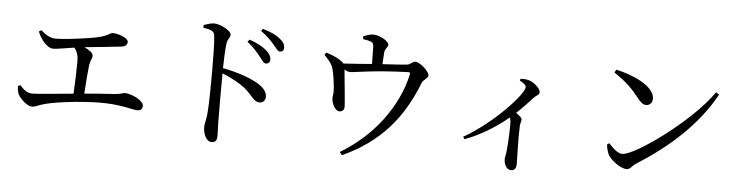

<svg xmlns="http://www.w3.org/2000/svg" viewBox="-49 -1018 5038 1312"><g transform="rotate(5 2470.0 -362.5)"><path d="M77 -221C78 -193 81 -177 89 -162C101 -138 151 -89 183 -89C208 -89 231 -105 271 -115C369 -141 581 -161 687 -156C799 -153 875 -127 904 -127C926 -127 939 -139 939 -160C939 -197 854 -237 810 -237C797 -237 784 -227 737 -224C678 -221 606 -215 533 -209C537 -279 544 -363 549 -406C553 -435 567 -453 567 -471C567 -491 540 -510 506 -525C603 -535 719 -546 757 -551C787 -555 798 -568 798 -587C798 -612 733 -638 691 -638C665 -638 675 -611 526 -589C433 -575 349 -566 305 -566C267 -566 235 -587 203 -615L187 -605C197 -578 213 -553 228 -536C247 -514 270 -496 294 -496C320 -496 371 -506 438 -516C458 -491 467 -465 467 -424C467 -377 464 -274 460 -202C331 -190 212 -178 178 -178C142 -178 117 -201 94 -228Z M1704 -567C1724 -542 1735 -522 1751 -522C1768 -522 1779 -533 1779 -551C1779 -571 1770 -590 1745 -612C1718 -636 1678 -656 1626 -675L1613 -659C1658 -625 1683 -593 1704 -567ZM1790 -658C1812 -632 1823 -612 1840 -612C1857 -612 1866 -621 1866 -639C1866 -661 1856 -681 1829 -701C1804 -722 1764 -741 1711 -756L1699 -741C1747 -707 1769 -681 1790 -658ZM1304 -747 1305 -728C1354 -721 1379 -714 1383 -681C1389 -633 1390 -520 1390 -438C1390 -367 1390 -212 1382 -137C1378 -97 1369 -78 1369 -55C1369 -9 1389 45 1428 45C1455 45 1465 31 1465 -3C1465 -18 1463 -49 1462 -96C1461 -197 1461 -352 1462 -429C1526 -403 1575 -376 1615 -347C1680 -293 1690 -253 1731 -253C1757 -253 1771 -273 1771 -295C1771 -332 1744 -358 1710 -380C1655 -414 1559 -447 1462 -465C1463 -522 1465 -590 1471 -634C1475 -668 1494 -674 1494 -697C1494 -723 1420 -764 1375 -764C1354 -764 1330 -755 1304 -747Z M2399 -746C2419 -743 2440 -739 2454 -733C2470 -725 2471 -718 2472 -697C2473 -671 2474 -617 2474 -582C2411 -577 2335 -571 2279 -568C2273 -576 2264 -583 2248 -593C2222 -610 2188 -622 2156 -633L2145 -616C2172 -587 2198 -562 2208 -524C2217 -492 2230 -404 2229 -370C2229 -352 2224 -335 2225 -323C2226 -291 2250 -239 2281 -240C2301 -241 2314 -253 2313 -277C2313 -301 2294 -482 2290 -528C2305 -519 2316 -514 2330 -514C2364 -514 2479 -540 2724 -548C2738 -548 2741 -546 2737 -530C2687 -305 2525 -93 2307 36L2323 57C2583 -61 2729 -241 2823 -483C2831 -505 2865 -517 2865 -538C2865 -563 2802 -623 2768 -623C2750 -623 2734 -601 2715 -599C2676 -594 2606 -591 2545 -587L2550 -667C2553 -697 2573 -702 2573 -724C2573 -745 2513 -783 2467 -783C2442 -783 2421 -774 2398 -766Z M3490 -557C3511 -547 3534 -531 3534 -515C3534 -469 3342 -257 3138 -141L3148 -125C3281 -173 3393 -257 3444 -300C3448 -291 3450 -282 3451 -269C3452 -235 3450 -134 3442 -68C3440 -43 3434 -27 3434 -13C3434 20 3450 58 3484 58C3507 58 3519 42 3519 11C3519 -30 3513 -141 3517 -248C3518 -268 3525 -280 3525 -292C3525 -305 3507 -319 3484 -335C3531 -379 3568 -419 3595 -449C3616 -470 3632 -470 3632 -490C3632 -514 3590 -552 3554 -564C3533 -571 3514 -570 3495 -570Z M4141 -689 4129 -669C4220 -607 4254 -571 4302 -511C4327 -479 4343 -466 4364 -466C4389 -466 4407 -485 4407 -512C4407 -597 4262 -662 4141 -689ZM4833 -594C4690 -386 4317 -119 4231 -119C4198 -119 4165 -153 4137 -184L4122 -174C4123 -154 4132 -120 4142 -101C4163 -68 4226 -18 4270 -18C4294 -18 4306 -45 4329 -59C4551 -200 4736 -365 4855 -580Z"/></g></svg>

Font: Noto Serif HK Medium
Style: Regular
Weight: 500
Designer: Ryoko NISHIZUKA 西塚涼子 (kana & ideographs); Frank Grießhammer (Latin, Greek & Cyrillic); Wenlong ZHANG 张文龙 (bopomofo); San
Foundry: Adobe
Version: Version 2.001;hotconv 1.1.0;makeotfexe 2.6.0